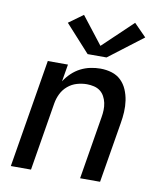

<svg xmlns="http://www.w3.org/2000/svg" viewBox="-85 -839 771 909"><g transform="rotate(10 300.0 -385.0)"><path d="M29 0 115 -520H212L198 -437Q212 -459 231 -477Q250 -495 272.5 -506.5Q295 -518 319.5 -523Q344 -528 367 -528Q396 -528 422 -520Q448 -512 466.5 -494Q485 -476 495.5 -451.5Q506 -427 510 -400Q514 -373 512.5 -345Q511 -317 506 -289L458 0H362L412 -303Q415 -320 415.5 -337.5Q416 -355 412.5 -371.5Q409 -388 401 -402.5Q393 -417 380.5 -426.5Q368 -436 351 -440Q334 -444 317 -444Q293 -444 269 -437Q245 -430 225.5 -413.5Q206 -397 195 -374.5Q184 -352 180 -328L126 0ZM295 -585 177 -715 246 -765 348 -634 491 -770 550 -710 386 -585Z"/></g></svg>

Font: Iosevka SS04 Medium Extended
Style: Italic
Weight: 500
Width: 7
Italic angle: -9°
Monospace: yes
Designer: Belleve Invis
Foundry: Belleve Invis
Version: Version 19.0.0; ttfautohint (v1.8.4)